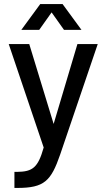

<svg xmlns="http://www.w3.org/2000/svg" viewBox="-20 -726 517 945"><path d="M85 -579H173L234 -665L295 -579H381L288 -706H178ZM51 199H65C198 199 231 165 276 35L461 -509H361L244 -116L124 -509H23L195 0C167 99 141 119 64 120H51Z"/></svg>

Font: Arthouse Owned Medium
Style: Regular
Weight: 500
Designer: Jeremy Tribby
Foundry: Tribby Type
Version: Version 1.000;PS 001.000;hotconv 1.0.88;makeotf.lib2.5.64775